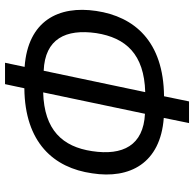

<svg xmlns="http://www.w3.org/2000/svg" viewBox="-24 -730 754 745"><g transform="rotate(-90 352.5 -357.0)"><path d="M248 0H332L352 -97C565 -99 661 -212 683 -360C705 -506 645 -625 466 -638L482 -714H399L383 -639C172 -637 74 -525 53 -376C30 -230 92 -111 268 -98ZM284 -171C161 -177 121 -257 139 -376C156 -491 221 -562 367 -566ZM368 -170 451 -564C575 -559 614 -478 597 -360C579 -245 515 -174 368 -170Z"/></g></svg>

Font: Noto Sans Condensed
Style: Italic
Weight: 400
Width: 3
Italic angle: -12°
Designer: Monotype Design Team
Foundry: Monotype Imaging Inc.
Version: Version 2.013